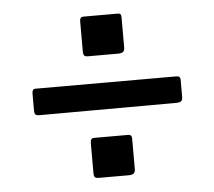

<svg xmlns="http://www.w3.org/2000/svg" viewBox="-42 -663 650 582"><g transform="rotate(-5 283.0 -372.5)"><path d="M347 -514Q347 -505 342.5 -501Q338 -497 327 -497H236Q227 -497 224 -500.5Q221 -504 221 -512V-605Q221 -618 232 -618H336Q342 -618 344.5 -615.5Q347 -613 347 -606ZM509 -349Q509 -340 504.5 -336.5Q500 -333 489 -333L73 -332Q64 -332 61 -335.5Q58 -339 58 -347V-399Q58 -413 68 -413H497Q509 -413 509 -402ZM347 -145Q347 -135 342.5 -131Q338 -127 327 -127H236Q227 -127 224 -130.5Q221 -134 221 -142V-235Q221 -249 232 -249H336Q347 -249 347 -237Z"/></g></svg>

Font: n
Style: Regular
Weight: 500
Designer: Pablo Impallari, Rodrigo Fuenzalida
Foundry: Impallari Type
Version: Version 1.002; ttfautohint (v1.5)